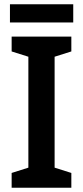

<svg xmlns="http://www.w3.org/2000/svg" viewBox="-20 -887 393 907"><path d="M317 0H35V-70L114 -95V-619L35 -644V-714H317V-644L238 -619V-95L317 -70ZM326 -867V-781H27V-867Z"/></svg>

Font: Noto Sans Georgian SemiCondensed SemiBold
Style: Regular
Weight: 600
Width: 4
Designer: Monotype Design Team, Akaki Razmadze
Foundry: Google LLC
Version: Version 2.005; ttfautohint (v1.8.4.7-5d5b)